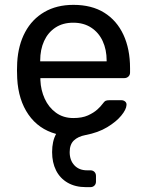

<svg xmlns="http://www.w3.org/2000/svg" viewBox="-20 -550 601 790"><path d="M333.9 220Q290.1 220 258.6 201.9Q227.1 183.8 210.7 151.3Q194.4 118.8 194.4 75.8Q194.4 30.8 210.9 1.1Q138.7 -18.7 97.2 -78.4Q55.6 -138.2 50.8 -227.3Q49.9 -239.9 49.9 -260.4Q49.9 -280.9 50.8 -293.3Q55 -364.8 83.6 -418.1Q112.2 -471.4 162.8 -500.7Q213.4 -530 282.1 -530Q357.4 -530 409 -497.8Q460.6 -465.6 487.9 -406.9Q515.1 -348.3 515.1 -269.4V-251.6Q515.1 -241.4 508.3 -235Q501.6 -228.6 491.4 -228.6H146.2V-219.6Q147.9 -179.3 164 -143.8Q180.1 -108.4 210.2 -86.3Q240.3 -64.3 281.9 -64.3Q318 -64.3 342 -75.2Q366 -86.2 380.7 -99.6Q395.3 -113.1 400.3 -120.5Q409.3 -132.7 414.5 -135.2Q419.7 -137.7 430.9 -137.7H479.3Q488.5 -137.7 495 -132.2Q501.5 -126.6 500.5 -117.4Q499.5 -99.4 479 -74.4Q458.6 -49.4 421.4 -26.8Q384.2 -4.2 331.2 5.8Q301.1 11.6 283.9 28Q266.7 44.4 266.7 75.8Q266.7 109.7 286.2 130.3Q305.6 150.8 337.9 150.8H351.9Q362.1 150.8 368.5 157.2Q374.9 163.6 374.9 173.8V197.1Q374.9 207.3 368.5 213.6Q362.1 220 351.9 220ZM145.4 -297.6H418.8V-301Q418.8 -345.7 402.5 -380.9Q386.3 -416 355.3 -436.3Q324.4 -456.6 281.3 -456.6Q238.2 -456.6 207.7 -436.3Q177.2 -416 161.3 -380.9Q145.4 -345.7 145.4 -301Z"/></svg>

Font: Rubik Light
Style: Regular
Weight: 300
Designer: Hubert and Fischer
Foundry: Hubert and Fischer
Version: Version 2.300;gftools[0.9.30]